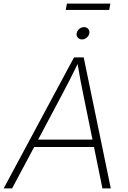

<svg xmlns="http://www.w3.org/2000/svg" viewBox="-36 -1046 710 1066"><path d="M-15.6 0 375 -727.5H428.7L579.1 0H532.7L485.8 -230H153.8L31.2 0ZM175.8 -271H477.5L426.3 -522Q418.9 -557.1 411.1 -598.6Q403.3 -640.1 395 -690.4Q370.6 -640.1 349.1 -598.6Q327.6 -557.1 309.1 -522ZM576.7 -1025.9 570.3 -990.7H329.1L335.4 -1025.9ZM418.9 -827.1Q404.8 -827.1 396 -837.2Q387.2 -847.2 389.6 -861.3Q392.1 -875.5 404.1 -885.5Q416 -895.5 430.7 -895.5Q444.8 -895.5 453.6 -885.5Q462.4 -875.5 460 -861.3Q457.5 -847.2 445.6 -837.2Q433.6 -827.1 418.9 -827.1Z"/></svg>

Font: Inter Extra Light
Style: Italic
Weight: 200
Italic angle: -9.39999°
Designer: Rasmus Andersson
Foundry: rsms
Version: Version 4.000;git-3c8e0fc